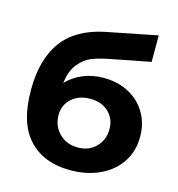

<svg xmlns="http://www.w3.org/2000/svg" viewBox="-113 -862 900 973"><g transform="rotate(15 336.5 -376.0)"><path d="M46 -330Q46 -491 116 -586Q186 -681 333 -711L600 -764V-625L384 -583Q335 -573 300 -559.5Q265 -546 234 -509Q203 -472 195 -406Q230 -443 279 -463.5Q328 -484 387 -484Q462 -484 520 -453Q578 -422 610 -367Q642 -312 642 -243Q642 -167 604 -109.5Q566 -52 498 -20Q430 12 342 12Q204 12 125 -72Q46 -156 46 -330ZM482 -240Q482 -294 445.5 -329Q409 -364 349 -364Q289 -364 251.5 -330Q214 -296 214 -243Q214 -186 252.5 -147.5Q291 -109 350 -109Q408 -109 445 -146.5Q482 -184 482 -240Z"/></g></svg>

Font: Chess Sans
Style: Bold
Weight: 700
Designer: Wolf Bōese
Foundry: Wolf Bōese
Version: Version 7.223